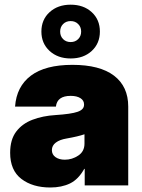

<svg xmlns="http://www.w3.org/2000/svg" viewBox="-20 -811 623 840"><path d="M200.2 9.3Q122.6 9.3 73.5 -28.3Q24.4 -65.9 24.4 -142.6Q24.4 -200.2 50.8 -235.1Q77.1 -270 122.1 -287.1Q167 -304.2 222.7 -307.6Q291 -312 319.3 -321.8Q347.7 -331.5 347.7 -352.5V-354.5Q347.7 -371.6 331.8 -381.6Q315.9 -391.6 289.1 -391.6Q230 -391.6 224.6 -344.7H45.9Q52.2 -432.6 115.2 -480Q178.2 -527.3 296.9 -527.3Q416.5 -527.3 478.8 -480Q541 -432.6 541 -344.7V0H350.6V-72.3H348.6Q323.2 -26.4 286.4 -8.5Q249.5 9.3 200.2 9.3ZM263.7 -112.3Q295.4 -112.3 322.5 -130.4Q349.6 -148.4 349.6 -182.6V-223.6Q321.8 -213.9 271.5 -205.1Q241.7 -200.2 224.4 -187.3Q207 -174.3 207 -154.3Q207 -134.8 222.9 -123.5Q238.8 -112.3 263.7 -112.3ZM289.1 -555.2Q232.9 -555.2 197 -588.1Q161.1 -621.1 161.1 -672.9Q161.1 -725.1 197 -757.8Q232.9 -790.5 289.1 -790.5Q345.7 -790.5 381.3 -757.8Q417 -725.1 417 -672.9Q417 -621.1 381.3 -588.1Q345.7 -555.2 289.1 -555.2ZM289.1 -627Q309.1 -627 322 -639.9Q335 -652.8 335 -672.9Q335 -692.9 322 -705.8Q309.1 -718.8 289.1 -718.8Q269 -718.8 256.1 -705.8Q243.2 -692.9 243.2 -672.9Q243.2 -652.8 256.1 -639.9Q269 -627 289.1 -627Z"/></svg>

Font: Inter Display Black
Style: Regular
Weight: 900
Designer: Rasmus Andersson
Foundry: rsms
Version: Version 4.000;git-a52131595